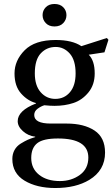

<svg xmlns="http://www.w3.org/2000/svg" viewBox="-20 -703 565 965"><path d="M210 -587Q194 -604 194 -627Q194 -650 210 -666.5Q226 -683 254 -683Q282 -683 298 -666.5Q314 -650 314 -627Q314 -604 298 -587Q282 -570 254 -570Q226 -570 210 -587ZM42 96Q42 71 53 51Q64 31 84.5 18.5Q105 6 119.5 -0.5Q134 -7 157 -14V-16Q122 -20 95.5 -43.5Q69 -67 69 -94Q69 -147 161 -183V-185Q119 -196 86 -233Q53 -270 53 -334Q53 -399 104 -450.5Q155 -502 260 -502Q343 -502 389 -471L517 -512L525 -503L505 -440L426 -428Q456 -398 456 -334Q456 -277 424.5 -238.5Q393 -200 349.5 -185.5Q306 -171 254 -171Q232 -171 203 -174Q186 -169 169 -156.5Q152 -144 152 -125Q152 -82 235 -82H315Q402 -82 455 -47Q508 -12 508 64Q508 153 429 201Q361 242 258 242Q165 242 103.5 205Q42 168 42 96ZM137 91Q137 144 176.5 175.5Q216 207 281 207Q339 207 381.5 176Q424 145 424 89Q424 -7 271 -7Q198 -7 168 16Q137 40 137 91ZM155 -334Q155 -273 184.5 -239.5Q214 -206 258 -206Q303 -206 331.5 -239.5Q360 -273 360 -334Q360 -401 330.5 -434Q301 -467 260 -467Q215 -467 185 -435Q155 -403 155 -334Z"/></svg>

Font: Linguistics Pro
Style: Regular
Weight: 400
Designer: Stefan Peev, Context Ltd
Foundry: Stefan Peev, Context Ltd
Version: Version 001.000